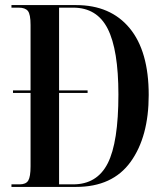

<svg xmlns="http://www.w3.org/2000/svg" viewBox="-20 -734 648 754"><path d="M25 0H279Q422 0 493 -98.5Q564 -197 564 -361Q564 -533 489 -623.5Q414 -714 279 -714H25V-704H53Q79 -704 89.5 -691Q100 -678 100 -636V-379H31V-369H100V-81Q100 -40 91 -25Q82 -10 57 -10H25ZM212 -10V-369H324V-379H212V-704H267Q361 -704 403 -621Q445 -538 445 -363Q445 -175 403 -92.5Q361 -10 267 -10Z"/></svg>

Font: Noto Serif Display Condensed Semi
Style: Regular
Weight: 600
Width: 3
Designer: Monotype Design Team
Foundry: Monotype Imaging Inc.
Version: Version 1.900